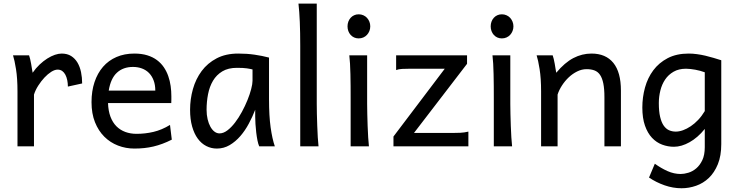

<svg xmlns="http://www.w3.org/2000/svg" viewBox="-20 -801 4034 1051"><path d="M75.7 0V-300.3Q75.7 -372.6 67.6 -422.6Q59.6 -472.7 51.3 -498H139.2Q142.1 -490.2 145 -477.8Q147.9 -465.3 150.4 -451.7Q152.8 -438 154.8 -424.8L158.7 -402.8Q176.3 -428.2 197 -447.8Q217.8 -467.3 239 -480.7Q260.3 -494.1 280.5 -501Q300.8 -507.8 317.4 -507.8Q348.1 -507.8 369.4 -494.4Q390.6 -481 404.1 -458.3Q417.5 -435.5 423.6 -406Q429.7 -376.5 429.7 -344.2L351.6 -327.1Q351.6 -345.2 348.1 -362.1Q344.7 -378.9 337.9 -391.8Q331.1 -404.8 320.6 -412.4Q310.1 -419.9 295.4 -419.9Q279.8 -419.9 260.7 -408Q241.7 -396 223.4 -376.5Q205.1 -356.9 189.5 -332.5Q173.8 -308.1 166 -283.2V0Z M571.3 -236.8Q572.8 -193.8 584.7 -162.1Q596.7 -130.4 617.4 -109.6Q638.2 -88.9 666.3 -78.6Q694.3 -68.4 727.5 -68.4Q774.9 -68.4 820.3 -79.1Q865.7 -89.8 910.6 -117.2L920.4 -36.6Q894.5 -23.4 869.6 -14.2Q844.7 -4.9 819.8 1Q794.9 6.8 769.3 9.5Q743.7 12.2 715.3 12.2Q668.5 12.2 626 -4.2Q583.5 -20.5 551.3 -52.5Q519 -84.5 500 -131.8Q481 -179.2 481 -241.7Q481 -302.2 497.3 -351.3Q513.7 -400.4 543.9 -435.3Q574.2 -470.2 617.7 -489Q661.1 -507.8 715.3 -507.8Q755.4 -507.8 786.1 -498.3Q816.9 -488.8 839.4 -471.9Q861.8 -455.1 877 -432.6Q892.1 -410.2 901.1 -384.3Q910.2 -358.4 914.1 -330.3Q918 -302.2 918 -274.9V-255.9Q918 -243.7 917.5 -236.8ZM708 -434.6Q654.3 -434.6 620.1 -403.1Q585.9 -371.6 575.2 -305.2H830.1Q830.1 -336.4 821 -360.6Q812 -384.8 795.7 -401.4Q779.3 -418 756.8 -426.3Q734.4 -434.6 708 -434.6Z M1362.3 -420.9Q1356.4 -422.4 1349.1 -423.8Q1341.8 -425.3 1331.8 -426.8Q1321.8 -428.2 1308.3 -429Q1294.9 -429.7 1276.9 -429.7Q1229 -429.7 1197 -410.4Q1165 -391.1 1146 -359.1Q1127 -327.1 1118.9 -285.6Q1110.8 -244.1 1110.8 -200.2Q1110.8 -171.9 1116.5 -148.2Q1122.1 -124.5 1131.8 -107.2Q1141.6 -89.8 1154.3 -80.3Q1167 -70.8 1181.6 -70.8Q1203.1 -70.8 1224.9 -87.4Q1246.6 -104 1266.6 -130.1Q1286.6 -156.2 1304.2 -188.7Q1321.8 -221.2 1334.7 -253.2Q1347.7 -285.2 1355 -313.5Q1362.3 -341.8 1362.3 -358.9ZM1398.9 0Q1393.6 -11.7 1389.4 -32.2Q1385.3 -52.7 1382.6 -75.9Q1379.9 -99.1 1378.4 -122.1Q1377 -145 1377 -161.1V-200.2Q1362.3 -162.1 1342 -124.3Q1321.8 -86.4 1295.7 -56.2Q1269.5 -25.9 1237.3 -6.8Q1205.1 12.2 1167 12.2Q1136.2 12.2 1109.4 -1.5Q1082.5 -15.1 1062.7 -42Q1043 -68.8 1031.7 -108.6Q1020.5 -148.4 1020.5 -200.2Q1020.5 -258.3 1036.1 -313.7Q1051.8 -369.1 1084 -412.4Q1116.2 -455.6 1166 -481.7Q1215.8 -507.8 1284.2 -507.8Q1331.5 -507.8 1373.5 -501.7Q1415.5 -495.6 1452.6 -485.8V-258.8Q1452.6 -166.5 1461.4 -103.8Q1470.2 -41 1484.4 0Z M1713.9 -231.9Q1713.9 -208.5 1714.6 -176.8Q1715.3 -145 1716.6 -112.3Q1717.8 -79.6 1719.5 -49.8Q1721.2 -20 1723.6 0H1623.5V-551.8Q1623.5 -623 1621.1 -680.9Q1618.7 -738.8 1613.8 -781.2H1713.9Z M1882.3 -656.7Q1882.3 -670.4 1886.7 -682.4Q1891.1 -694.3 1899.2 -703.4Q1907.2 -712.4 1918.5 -717.5Q1929.7 -722.7 1943.4 -722.7Q1957 -722.7 1968.8 -717.5Q1980.5 -712.4 1988.8 -703.4Q1997.1 -694.3 2002 -682.4Q2006.8 -670.4 2006.8 -656.7Q2006.8 -643.1 2002 -631.1Q1997.1 -619.1 1988.8 -610.1Q1980.5 -601.1 1968.8 -595.9Q1957 -590.8 1943.4 -590.8Q1929.7 -590.8 1918.5 -595.9Q1907.2 -601.1 1899.2 -610.1Q1891.1 -619.1 1886.7 -631.1Q1882.3 -643.1 1882.3 -656.7ZM1989.7 -231.9Q1989.7 -208.5 1990.5 -176.5Q1991.2 -144.5 1992.4 -111.8Q1993.7 -79.1 1995.4 -49.3Q1997.1 -19.5 1999.5 0H1899.4V-258.8Q1899.4 -294.4 1899.2 -329.1Q1898.9 -363.8 1898.2 -394.8Q1897.5 -425.8 1896 -452.4Q1894.5 -479 1892.1 -498H1989.7Z M2536.6 -498V-451.7L2246.1 -73.2H2456.1Q2477.5 -73.2 2499.8 -74.2Q2522 -75.2 2543.9 -80.6V0H2133.8V-53.7L2414.6 -424.8H2224.1Q2202.1 -424.8 2182.1 -423.8Q2162.1 -422.9 2148.4 -417.5V-498Z M2666 -656.7Q2666 -670.4 2670.4 -682.4Q2674.8 -694.3 2682.9 -703.4Q2690.9 -712.4 2702.1 -717.5Q2713.4 -722.7 2727.1 -722.7Q2740.7 -722.7 2752.4 -717.5Q2764.2 -712.4 2772.5 -703.4Q2780.8 -694.3 2785.6 -682.4Q2790.5 -670.4 2790.5 -656.7Q2790.5 -643.1 2785.6 -631.1Q2780.8 -619.1 2772.5 -610.1Q2764.2 -601.1 2752.4 -595.9Q2740.7 -590.8 2727.1 -590.8Q2713.4 -590.8 2702.1 -595.9Q2690.9 -601.1 2682.9 -610.1Q2674.8 -619.1 2670.4 -631.1Q2666 -643.1 2666 -656.7ZM2773.4 -231.9Q2773.4 -208.5 2774.2 -176.5Q2774.9 -144.5 2776.1 -111.8Q2777.3 -79.1 2779.1 -49.3Q2780.8 -19.5 2783.2 0H2683.1V-258.8Q2683.1 -294.4 2682.9 -329.1Q2682.6 -363.8 2681.9 -394.8Q2681.2 -425.8 2679.7 -452.4Q2678.2 -479 2675.8 -498H2773.4Z M3288.6 0V-268.6Q3288.6 -314.5 3282.5 -344.2Q3276.4 -374 3264.4 -391.4Q3252.4 -408.7 3234.1 -415.5Q3215.8 -422.4 3190.9 -422.4Q3164.6 -422.4 3139.4 -409.9Q3114.3 -397.5 3093.3 -377.7Q3072.3 -357.9 3056.2 -333Q3040 -308.1 3032.2 -283.2V0H2941.9V-300.3Q2941.9 -372.6 2933.8 -422.6Q2925.8 -472.7 2917.5 -498H3005.4Q3008.3 -490.2 3011.2 -477.8Q3014.2 -465.3 3016.6 -451.7Q3019 -438 3021 -424.8L3024.9 -402.8Q3071.3 -458.5 3118.7 -483.2Q3166 -507.8 3217.8 -507.8Q3295.9 -507.8 3337.4 -456.8Q3378.9 -405.8 3378.9 -305.2V0Z M3837.9 -405.3Q3826.2 -409.7 3813 -413.3Q3799.8 -417 3786.1 -419.4Q3772.5 -421.9 3759.5 -423.3Q3746.6 -424.8 3735.4 -424.8Q3695.3 -424.8 3667 -408.4Q3638.7 -392.1 3620.8 -365.5Q3603 -338.9 3594.7 -305.2Q3586.4 -271.5 3586.4 -236.8Q3586.4 -191.4 3593.5 -161.4Q3600.6 -131.3 3613 -113.5Q3625.5 -95.7 3642.3 -88.1Q3659.2 -80.6 3679.2 -80.6Q3697.8 -80.6 3718.8 -88.1Q3739.7 -95.7 3761 -109.9Q3782.2 -124 3802 -145Q3821.8 -166 3837.9 -192.9ZM3928.2 -12.2Q3928.2 52.2 3909.4 98.1Q3890.6 144 3860.1 173.1Q3829.6 202.1 3790.5 215.8Q3751.5 229.5 3710.9 229.5Q3664.1 229.5 3617.9 213.4Q3571.8 197.3 3532.7 170.9L3564.5 95.2Q3599.1 120.1 3634.3 135.7Q3669.4 151.4 3706.1 151.4Q3725.1 151.4 3748 144.5Q3771 137.7 3791 120.8Q3811 104 3824.5 75.7Q3837.9 47.4 3837.9 4.9V-95.2Q3818.8 -71.3 3797.6 -53Q3776.4 -34.7 3754.6 -22.5Q3732.9 -10.3 3711.2 -3.9Q3689.5 2.4 3669.4 2.4Q3635.7 2.4 3604.5 -9.3Q3573.2 -21 3549.1 -46.6Q3524.9 -72.3 3510.5 -113.3Q3496.1 -154.3 3496.1 -212.4Q3496.1 -268.6 3510.7 -321.8Q3525.4 -375 3556.2 -416.3Q3586.9 -457.5 3635 -482.7Q3683.1 -507.8 3750 -507.8Q3772 -507.8 3795.2 -504.6Q3818.4 -501.5 3841.3 -496.1Q3864.3 -490.7 3886.2 -484.1Q3908.2 -477.5 3928.2 -471.2Z"/></svg>

Font: Andika New Basic
Style: Regular
Weight: 400
Designer: Victor Gaultney, Annie Olsen, Julie Remington, Don Collingsworth, Eric Hays
Foundry: SIL International
Version: Version 5.500; ttfautohint (v1.8.3)